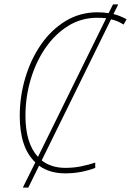

<svg xmlns="http://www.w3.org/2000/svg" viewBox="-20 -780 597 875"><path d="M84 75 141 -40Q70 -107 70 -252Q70 -340 95 -424.5Q120 -509 166.5 -576.5Q213 -644 278.5 -684Q344 -724 424 -724Q451 -724 475 -720L495 -760H519L497 -716Q529 -708 557 -692L543 -668Q518 -685 486 -692L170 -49Q213 -15 278 -15Q316 -15 350 -22Q384 -29 414 -39V-15Q386 -4 351.5 3Q317 10 277 10Q206 10 158 -25L109 75ZM96 -253Q96 -127 153 -65L464 -697Q445 -699 423 -699Q350 -699 290 -661.5Q230 -624 186.5 -560.5Q143 -497 119.5 -417Q96 -337 96 -253Z"/></svg>

Font: Noto Sans SemiCondensed Thin
Style: Italic
Weight: 100
Width: 4
Italic angle: -12°
Designer: Monotype Design Team
Foundry: Monotype Imaging Inc.
Version: Version 2.013; ttfautohint (v1.8.4.7-5d5b)